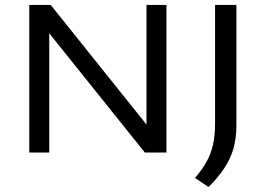

<svg xmlns="http://www.w3.org/2000/svg" viewBox="-20 -615 1071 774"><path d="M98 0V-595H184.5L586.5 -93H570.5V-595H651V0H564L161.5 -502H178.5V0ZM821 139 766 102.5Q794.5 69.5 812.2 37.8Q830 6 838.5 -31.2Q847 -68.5 847 -117V-595H933V-110Q933 -58.5 921.5 -17.5Q910 23.5 885.5 61Q861 98.5 821 139Z"/></svg>

Font: Encode Sans SC Expanded
Style: Regular
Weight: 400
Width: 7
Designer: Multiple Designers
Foundry: Impallari Type
Version: Version 3.002